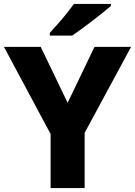

<svg xmlns="http://www.w3.org/2000/svg" viewBox="-20 -951 683 971"><path d="M322 -431 458 -714H643L408 -279V0H236V-273L0 -714H186ZM541 -921Q525 -907 500 -887Q475 -867 446.5 -845Q418 -823 391 -803.5Q364 -784 345 -771H232V-785Q248 -803 271 -828.5Q294 -854 316 -881.5Q338 -909 354 -931H541Z"/></svg>

Font: Noto Sans Georgian ExtraBold
Style: Regular
Weight: 800
Designer: Monotype Design Team, Akaki Razmadze
Foundry: Google LLC
Version: Version 2.005; ttfautohint (v1.8.4.7-5d5b)